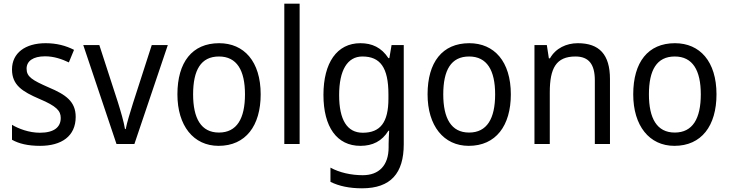

<svg xmlns="http://www.w3.org/2000/svg" viewBox="-20 -873 3951 1040"><path d="M390 -240C390 -324 335 -361 245 -399C154 -439 124 -457 124 -501C124 -542 159 -568 224 -568C272 -568 315 -553 353 -535L381 -603C336 -626 286 -639 227 -639C117 -639 45 -586 45 -497C45 -412 101 -377 194 -337C286 -298 309 -273 309 -234C309 -185 274 -154 196 -154C137 -154 80 -176 45 -197V-116C82 -95 131 -83 197 -83C313 -83 390 -135 390 -240Z M611 -93H708L889 -629H802L701 -316C686 -268 667 -207 661 -174H657C651 -213 633 -273 618 -321L518 -629H431Z M1392 -362C1392 -540 1302 -639 1167 -639C1021 -639 941 -536 941 -362C941 -192 1028 -83 1164 -83C1311 -83 1392 -192 1392 -362ZM1026 -362C1026 -493 1068 -567 1166 -567C1263 -567 1307 -492 1307 -362C1307 -231 1263 -155 1166 -155C1069 -155 1026 -232 1026 -362Z M1603 -93V-853H1520V-93Z M1932 -639C1805 -639 1732 -533 1732 -359C1732 -185 1805 -83 1932 -83C1998 -83 2049 -108 2084 -165H2088C2087 -149 2085 -112 2085 -94V-75C2085 24 2032 76 1945 76C1882 76 1819 62 1770 35V112C1816 135 1873 147 1941 147C2097 147 2167 65 2167 -92V-629H2101L2089 -558H2084C2046 -616 1995 -639 1932 -639ZM1943 -567C2039 -567 2084 -508 2084 -362V-339C2084 -210 2040 -154 1945 -154C1860 -154 1817 -224 1817 -358C1817 -493 1862 -567 1943 -567Z M2747 -362C2747 -540 2657 -639 2522 -639C2376 -639 2296 -536 2296 -362C2296 -192 2383 -83 2519 -83C2666 -83 2747 -192 2747 -362ZM2381 -362C2381 -493 2423 -567 2521 -567C2618 -567 2662 -492 2662 -362C2662 -231 2618 -155 2521 -155C2424 -155 2381 -232 2381 -362Z M3110 -639C3048 -639 2990 -612 2959 -557H2953L2942 -629H2875V-93H2958V-373C2958 -503 2992 -567 3097 -567C3170 -567 3202 -524 3202 -438V-93H3284V-445C3284 -578 3226 -639 3110 -639Z M3861 -362C3861 -540 3771 -639 3636 -639C3490 -639 3410 -536 3410 -362C3410 -192 3497 -83 3633 -83C3780 -83 3861 -192 3861 -362ZM3495 -362C3495 -493 3537 -567 3635 -567C3732 -567 3776 -492 3776 -362C3776 -231 3732 -155 3635 -155C3538 -155 3495 -232 3495 -362Z"/></svg>

Font: Noto Sans Kannada UI SemiCondensed SemiBold
Style: Regular
Weight: 600
Width: 4
Designer: Jelle Bosma - Monotype Design Team
Foundry: Monotype Imaging Inc.
Version: Version 2.006